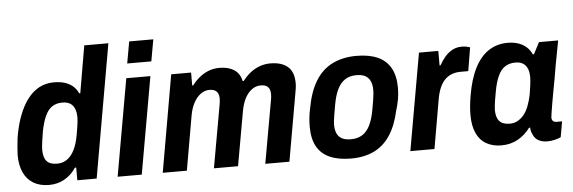

<svg xmlns="http://www.w3.org/2000/svg" viewBox="-48 -875 3103 1039"><g transform="rotate(-5 1503.5 -356.0)"><path d="M181 12Q132 12 97 -8.5Q62 -29 43.5 -68.5Q25 -108 25 -165Q26 -186 28 -209Q30 -232 33 -258Q44 -325 64 -377Q84 -429 111.5 -465Q139 -501 174.5 -520Q210 -539 254 -539Q288 -539 313.5 -531Q339 -523 357.5 -507Q376 -491 386 -468H392L436 -724H567L440 0H335V-69H328Q302 -30 264.5 -9Q227 12 181 12ZM234 -99Q266 -99 289.5 -116Q313 -133 329 -166Q345 -199 353 -246Q358 -274 360.5 -291Q363 -308 364 -318.5Q365 -329 365 -338Q365 -367 357 -386.5Q349 -406 332.5 -416Q316 -426 291 -426Q257 -426 234.5 -410.5Q212 -395 197.5 -363.5Q183 -332 173 -283Q168 -252 165 -232.5Q162 -213 161 -201Q160 -189 160 -180Q160 -139 177.5 -119Q195 -99 234 -99Z M659 -606 680 -724H811L790 -606ZM554 0 647 -527H778L685 0Z M799 0 891 -527H999V-457H1005Q1024 -483 1047 -501Q1070 -519 1096.5 -529Q1123 -539 1153 -539Q1202 -539 1233 -519Q1264 -499 1273 -457H1279Q1299 -483 1322 -501Q1345 -519 1372.5 -529Q1400 -539 1430 -539Q1491 -539 1524.5 -510.5Q1558 -482 1558 -420Q1558 -406 1555.5 -390.5Q1553 -375 1550 -358L1487 0H1356L1416 -337Q1418 -347 1419 -355.5Q1420 -364 1420 -372Q1420 -391 1414 -402.5Q1408 -414 1396.5 -419.5Q1385 -425 1368 -425Q1342 -425 1320 -409Q1298 -393 1283 -364.5Q1268 -336 1261 -298L1208 0H1077L1137 -337Q1139 -347 1140 -355.5Q1141 -364 1141 -372Q1141 -391 1135 -402.5Q1129 -414 1117.5 -419.5Q1106 -425 1089 -425Q1064 -425 1042 -409Q1020 -393 1004.5 -364.5Q989 -336 982 -298L930 0Z M1821 12Q1753 12 1706.5 -8.5Q1660 -29 1636.5 -71Q1613 -113 1613 -179Q1613 -202 1615.5 -227.5Q1618 -253 1624 -279Q1640 -368 1675.5 -425.5Q1711 -483 1767 -511Q1823 -539 1898 -539Q1966 -539 2012.5 -518.5Q2059 -498 2083 -455.5Q2107 -413 2107 -347Q2107 -317 2102 -287Q2097 -257 2087 -226Q2069 -144 2034 -91.5Q1999 -39 1946 -13.5Q1893 12 1821 12ZM1829 -92Q1866 -92 1891.5 -108Q1917 -124 1933.5 -157.5Q1950 -191 1959 -243Q1965 -276 1968 -295.5Q1971 -315 1972 -326.5Q1973 -338 1973 -347Q1973 -376 1964 -395.5Q1955 -415 1937 -425Q1919 -435 1889 -435Q1852 -435 1827 -418.5Q1802 -402 1785.5 -369Q1769 -336 1760 -283Q1754 -251 1751 -231Q1748 -211 1746.5 -199.5Q1745 -188 1745 -179Q1745 -150 1754 -130.5Q1763 -111 1781.5 -101.5Q1800 -92 1829 -92Z M2144 0 2237 -527H2342V-448H2347Q2362 -475 2379.5 -495Q2397 -515 2419.5 -527Q2442 -539 2470 -539Q2485 -539 2496.5 -536.5Q2508 -534 2515 -531L2494 -404H2452Q2425 -404 2403.5 -395.5Q2382 -387 2365.5 -370Q2349 -353 2338 -326.5Q2327 -300 2321 -265L2275 0Z M2638 12Q2591 12 2556 -8Q2521 -28 2503 -68Q2485 -108 2485 -166Q2485 -190 2487.5 -216Q2490 -242 2495 -271Q2510 -360 2540.5 -419.5Q2571 -479 2616 -508.5Q2661 -538 2718 -538Q2751 -538 2776.5 -529.5Q2802 -521 2820.5 -504.5Q2839 -488 2850 -464H2856L2889 -527H2993L2968 -395Q2963 -362 2956 -324.5Q2949 -287 2942.5 -252Q2936 -217 2931 -187Q2926 -157 2923 -138Q2920 -119 2920 -115Q2920 -102 2927 -95.5Q2934 -89 2945 -89H2976L2961 -4Q2948 2 2928.5 7Q2909 12 2887 12Q2860 12 2839.5 1Q2819 -10 2810 -34Q2806 -41 2803.5 -50Q2801 -59 2801 -70H2795Q2767 -32 2727.5 -10Q2688 12 2638 12ZM2694 -101Q2716 -101 2735 -111Q2754 -121 2769.5 -139.5Q2785 -158 2796 -186Q2807 -214 2814 -249Q2819 -278 2821 -295Q2823 -312 2824 -322.5Q2825 -333 2825 -341Q2825 -370 2817 -389Q2809 -408 2793 -418Q2777 -428 2752 -428Q2718 -428 2695 -412.5Q2672 -397 2657 -364.5Q2642 -332 2633 -282Q2627 -252 2624.5 -233.5Q2622 -215 2620.5 -203Q2619 -191 2619 -182Q2619 -141 2637 -121Q2655 -101 2694 -101Z"/></g></svg>

Font: Archivo SemiCondensed
Style: Bold Italic
Weight: 700
Width: 4
Italic angle: -10°
Designer: Hector Gatti
Foundry: Omnibus-Type
Version: Version 2.001